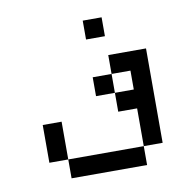

<svg xmlns="http://www.w3.org/2000/svg" viewBox="-63 -751 626 626"><g transform="rotate(-10 250.0 -438.0)"><path d="M312.5 -625H250V-687.5H312.5ZM62.5 -375H125V-250H62.5ZM125 -250H375V-187.5H125ZM250 -500H312.5V-437.5H250ZM312.5 -437.5H375V-500H312.5V-562.5H437.5V-250H375V-375H312.5Z"/></g></svg>

Font: 寒蝉点阵体 16px
Style: Regular
Weight: 400
Designer: Designed by Warren2060
Foundry: ChillType
Version: Version 1.000